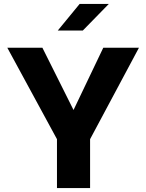

<svg xmlns="http://www.w3.org/2000/svg" viewBox="-20 -954 743 974"><path d="M269 -248 17 -712H195L353 -396L504 -712H685L437 -248V0H269ZM532 -934 400 -799H273L384 -934Z"/></svg>

Font: Metropolitano
Style: Bold
Weight: 700
Designer: Fonts by Alex Slobzheninov & Chris M. Simpson / Changes by Cristiano Sobral
Foundry: Fonts by Alex Slobzheninov & Chris M. Simpson / Changes by Cristiano Sobral
Version: Version 1.00;August 30, 2020;FontCreator 13.0.0.2681 64-bit